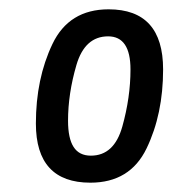

<svg xmlns="http://www.w3.org/2000/svg" viewBox="-20 -754 370 412"><path d="M57 -489Q57 -585 92.5 -659.5Q128 -734 213 -734Q330 -734 330 -605Q330 -509 294.5 -435.5Q259 -362 174 -362Q57 -362 57 -489ZM260 -605Q260 -676 212 -676Q162 -676 144 -614.5Q126 -553 126 -495Q126 -457 138 -438.5Q150 -420 175 -420Q225 -420 242.5 -482.5Q260 -545 260 -605Z"/></svg>

Font: Archivo Narrow Medium
Style: Italic
Weight: 500
Italic angle: -8°
Designer: Hector Gatti
Foundry: Omnibus-Type
Version: Version 2.001